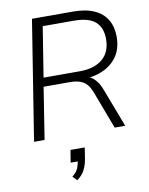

<svg xmlns="http://www.w3.org/2000/svg" viewBox="-102 -778 865 1114"><g transform="rotate(-10 330.5 -221.0)"><path d="M53 0 165 -705H406Q481 -705 531 -682.5Q581 -660 606 -618Q631 -576 631 -518Q631 -448 598 -401Q565 -354 508 -330.5Q451 -307 378 -309V-321H390Q432 -321 459.5 -296.5Q487 -272 504 -226L590 0H528L445 -220Q433 -252 417 -270Q401 -288 377 -296.5Q353 -305 316 -305H163L115 0ZM172 -357H386Q472 -357 520 -398Q568 -439 568 -515Q568 -583 528.5 -617.5Q489 -652 402 -652H219ZM261 263 237 238Q264 216 272 195.5Q280 175 285 148L301 156H241L253 83H337L327 147Q321 185 306 213.5Q291 242 261 263Z"/></g></svg>

Font: Nunito Sans 12pt ExtraLight 12pt Light
Style: Italic
Weight: 300
Italic angle: -9°
Version: Version 3.101;gftools[0.9.27]